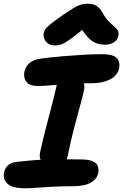

<svg xmlns="http://www.w3.org/2000/svg" viewBox="-30 -1000 661 1031"><path d="M177 -538Q127 -538 111 -561Q95 -584 101 -615Q107 -644 130 -662.5Q153 -681 189 -685Q247 -693 306.5 -698Q366 -703 420 -706Q474 -709 518 -709Q575 -709 595.5 -690Q616 -671 610 -635Q601 -593 560 -573Q519 -553 463 -553Q413 -553 375 -551.5Q337 -550 307.5 -547.5Q278 -545 255 -543Q232 -541 213 -539.5Q194 -538 177 -538ZM266 -104Q223 -104 200.5 -125Q178 -146 185 -181Q199 -245 215 -307Q231 -369 246 -425.5Q261 -482 271 -528Q278 -565 294 -583Q310 -601 344 -601Q382 -601 405.5 -576Q429 -551 421 -515Q414 -482 399.5 -430Q385 -378 367.5 -311Q350 -244 334 -165Q323 -104 266 -104ZM107 11Q37 11 10.5 -13Q-16 -37 -8 -74Q-3 -98 13.5 -113Q30 -128 61 -131Q107 -136 142.5 -139Q178 -142 208 -143Q238 -144 266.5 -144.5Q295 -145 327.5 -144.5Q360 -144 402 -144Q446 -144 468 -134Q490 -124 495.5 -107.5Q501 -91 498 -73Q492 -40 458.5 -20Q425 0 361 0Q303 0 253.5 2.5Q204 5 166 8Q128 11 107 11ZM264 -756Q245 -756 231.5 -764Q218 -772 210.5 -786.5Q203 -801 204 -818Q205 -829 211.5 -840Q218 -851 240 -869.5Q262 -888 310 -921Q343 -943 364 -956Q385 -969 402 -974.5Q419 -980 439 -980Q471 -980 489 -968Q507 -956 521 -931Q537 -902 553.5 -885.5Q570 -869 583 -858Q596 -847 602.5 -836Q609 -825 605 -806Q601 -784 580.5 -772Q560 -760 535 -760Q506 -760 483 -769.5Q460 -779 438 -804Q416 -829 390 -873L451 -872Q400 -829 368.5 -805Q337 -781 318.5 -770.5Q300 -760 288 -758Q276 -756 264 -756Z"/></svg>

Font: Shantell Sans Light
Style: Bold Italic
Weight: 700
Italic angle: -11°
Version: Version 1.011;[c5ecc13dd]